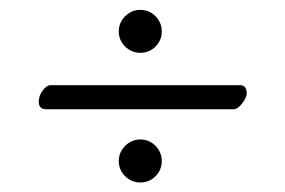

<svg xmlns="http://www.w3.org/2000/svg" viewBox="-20 -452 590 397"><path d="M238.8 -355.7Q225.6 -368.7 225.6 -387Q225.6 -405.3 238.8 -418.5Q252 -431.6 270.3 -431.6Q288.6 -431.6 301.5 -418.5Q314.5 -405.3 314.5 -387Q314.5 -368.7 301.5 -355.7Q288.6 -342.8 270.3 -342.8Q252 -342.8 238.8 -355.7ZM238.8 -87.6Q225.6 -100.6 225.6 -118.9Q225.6 -137.2 238.8 -150.4Q252 -163.6 270.3 -163.6Q288.6 -163.6 301.5 -150.4Q314.5 -137.2 314.5 -118.9Q314.5 -100.6 301.5 -87.6Q288.6 -74.7 270.3 -74.7Q252 -74.7 238.8 -87.6ZM462.9 -226.1H75.2Q60.1 -226.1 60.1 -242.2Q60.1 -253.4 68.1 -264.6Q76.2 -275.9 85 -275.9H476.1Q490.2 -275.9 490.2 -258.8Q490.2 -251 481 -238.5Q471.7 -226.1 462.9 -226.1Z"/></svg>

Font: Linux Libertine O
Style: Regular
Weight: 400
Designer: Philipp H. Poll
Foundry: Philipp H. Poll
Version: Version 5.3.0